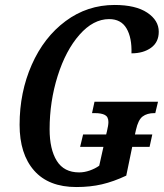

<svg xmlns="http://www.w3.org/2000/svg" viewBox="-20 -744 662 774"><path d="M361 -334H617L606 -288H602Q573 -288 555 -274.5Q537 -261 528 -220L524 -202H594L583 -152H513L489 -36Q438 -12 391 -1Q344 10 288 10Q176 10 117.5 -56.5Q59 -123 59 -241Q59 -372 108 -483Q157 -594 244.5 -659Q332 -724 442 -724Q527 -724 573.5 -693Q620 -662 620 -616Q620 -574 589 -551.5Q558 -529 510 -529Q512 -592 490 -629.5Q468 -667 420 -667Q356 -667 300.5 -604Q245 -541 212.5 -438Q180 -335 180 -223Q180 -142 209 -95.5Q238 -49 299 -49Q320 -49 341.5 -56.5Q363 -64 380 -76L397 -152H303L315 -202H408L411 -214Q417 -239 417 -252Q417 -273 403 -280.5Q389 -288 362 -288H351Z"/></svg>

Font: Noto Serif CondSemiBold
Style: Italic
Weight: 600
Width: 3
Italic angle: -12°
Designer: Monotype Design Team
Foundry: Monotype Imaging Inc.
Version: Version 1.001